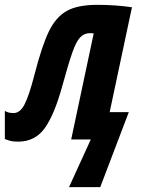

<svg xmlns="http://www.w3.org/2000/svg" viewBox="-63 -576 587 793"><path d="M312 0H231L324 -438Q319 -439 308 -439Q284 -439 267.5 -421Q251 -403 235.5 -358.5Q220 -314 194 -220Q162 -103 122 -47Q82 9 12 9Q-6 9 -17.5 6.5Q-29 4 -43 -2V-118Q-29 -109 -7 -109Q20 -109 38.5 -145Q57 -181 79 -266Q110 -387 139 -446.5Q168 -506 213 -531Q258 -556 339 -556Q415 -556 482 -546L390 -113H469L351 197H222Z"/></svg>

Font: Noto Sans Display Ex Bold Cond
Style: Italic
Weight: 800
Width: 3
Italic angle: -12°
Designer: Monotype Design team
Foundry: Monotype Imaging Inc.
Version: Version 1.000